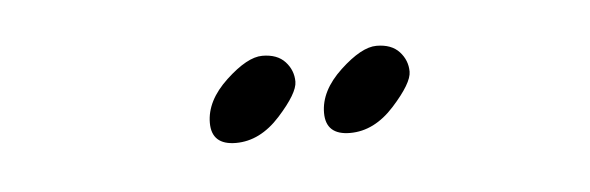

<svg xmlns="http://www.w3.org/2000/svg" viewBox="-24 -429 412 134"><g transform="rotate(-5 182.5 -362.5)"><path d="M218 -333Q201 -333 201 -348.5Q201 -364 216 -378Q231 -392 241.5 -392Q252 -392 257.5 -386Q263 -380 263 -372Q263 -364 249 -348.5Q235 -333 218 -333ZM138 -333Q121 -333 121 -348.5Q121 -364 136 -378Q151 -392 161.5 -392Q172 -392 177.5 -386Q183 -380 183 -372Q183 -364 169 -348.5Q155 -333 138 -333Z"/></g></svg>

Font: Herr Von Muellerhoff
Style: Regular
Weight: 400
Version: Version 1.000